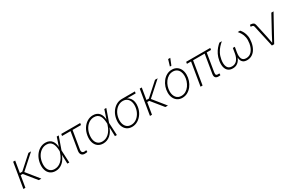

<svg xmlns="http://www.w3.org/2000/svg" viewBox="168 -2171 5430 3599"><g transform="rotate(-30 2883.0 -371.0)"><path d="M173.3 -539.1 84 0H40L129.4 -539.1ZM517.6 -539.1 196.3 -251H104.5L111.3 -291.5H184.6L460.4 -539.1ZM373 0 165 -256.3 200.7 -282.7 429.2 0Z M737.3 11.2Q667.5 11.2 620.8 -24.4Q574.2 -60.1 555.7 -123Q537.1 -186 550.3 -268.1Q564 -349.6 603.8 -412.4Q643.6 -475.1 701.7 -510.7Q759.8 -546.4 828.1 -546.4Q875.5 -546.4 909.9 -530.3Q944.3 -514.2 966.3 -485.1Q988.3 -456.1 999 -417Q1009.8 -377.9 1009.8 -332H1023.9L1020.5 -271.5L1033.7 0H991.7L982.9 -290Q981.4 -336.9 972.9 -376.5Q964.4 -416 946.5 -444.8Q928.7 -473.6 899.4 -489.5Q870.1 -505.4 827.1 -505.4Q771 -505.4 722.4 -475.3Q673.8 -445.3 640.1 -391.8Q606.4 -338.4 594.7 -267.6Q583 -196.8 596.4 -143.3Q609.9 -89.8 646.2 -60.1Q682.6 -30.3 739.3 -30.3Q778.8 -30.3 814.2 -44.7Q849.6 -59.1 879.9 -86.7Q910.2 -114.3 934.3 -154.5Q958.5 -194.8 975.1 -246.1L1073.2 -539.1H1115.7L1020 -268.1L1003.9 -207H990.7Q973.6 -155.8 948.2 -115.2Q922.9 -74.7 890.1 -46.6Q857.4 -18.6 819.1 -3.7Q780.8 11.2 737.3 11.2Z M1388.7 2.9Q1329.1 9.8 1301.5 -22Q1273.9 -53.7 1283.7 -111.8L1347.7 -498H1164.1L1170.9 -539.1H1581.1L1574.2 -498H1391.6L1328.1 -114.3Q1321.3 -71.8 1337.9 -51.8Q1354.5 -31.7 1394.5 -37.1Q1401.4 -37.6 1409.2 -38.8Q1417 -40 1424.8 -41L1425.8 -2Q1417.5 0 1408 1.2Q1398.4 2.4 1388.7 2.9Z M1767.1 11.2Q1697.3 11.2 1650.6 -24.4Q1604 -60.1 1585.4 -123Q1566.9 -186 1580.1 -268.1Q1593.8 -349.6 1633.5 -412.4Q1673.3 -475.1 1731.4 -510.7Q1789.6 -546.4 1857.9 -546.4Q1905.3 -546.4 1939.7 -530.3Q1974.1 -514.2 1996.1 -485.1Q2018.1 -456.1 2028.8 -417Q2039.6 -377.9 2039.6 -332H2053.7L2050.3 -271.5L2063.5 0H2021.5L2012.7 -290Q2011.2 -336.9 2002.7 -376.5Q1994.1 -416 1976.3 -444.8Q1958.5 -473.6 1929.2 -489.5Q1899.9 -505.4 1856.9 -505.4Q1800.8 -505.4 1752.2 -475.3Q1703.6 -445.3 1669.9 -391.8Q1636.2 -338.4 1624.5 -267.6Q1612.8 -196.8 1626.2 -143.3Q1639.6 -89.8 1676 -60.1Q1712.4 -30.3 1769 -30.3Q1808.6 -30.3 1844 -44.7Q1879.4 -59.1 1909.7 -86.7Q1939.9 -114.3 1964.1 -154.5Q1988.3 -194.8 2004.9 -246.1L2103 -539.1H2145.5L2049.8 -268.1L2033.7 -207H2020.5Q2003.4 -155.8 1978 -115.2Q1952.6 -74.7 1919.9 -46.6Q1887.2 -18.6 1848.9 -3.7Q1810.5 11.2 1767.1 11.2Z M2390.6 11.2Q2322.8 11.2 2275.9 -24.4Q2229 -60.1 2209.5 -122.3Q2189.9 -184.6 2203.1 -265.1Q2216.3 -345.7 2256.6 -407.5Q2296.9 -469.2 2355.2 -504.2Q2413.6 -539.1 2481.4 -539.1H2765.1L2758.3 -499.5H2536.6L2477.5 -498Q2421.4 -498 2373 -467.5Q2324.7 -437 2291.7 -384.5Q2258.8 -332 2247.6 -265.1Q2236.3 -198.2 2250.2 -144.8Q2264.2 -91.3 2301 -60.5Q2337.9 -29.8 2394.5 -29.8Q2451.2 -29.8 2499.3 -60.5Q2547.4 -91.3 2580.6 -144.5Q2613.8 -197.8 2625 -265.1Q2635.7 -332.5 2621.6 -385Q2607.4 -437.5 2570.8 -467.8Q2534.2 -498 2477.5 -498L2478.5 -519.5Q2528.8 -519.5 2568.4 -501.5Q2607.9 -483.4 2633.5 -449.7Q2659.2 -416 2668.7 -368.4Q2678.2 -320.8 2668.5 -261.2Q2655.8 -182.6 2615.2 -121.1Q2574.7 -59.6 2516.6 -24.2Q2458.5 11.2 2390.6 11.2Z M2913.1 -539.1 2823.7 0H2779.8L2869.1 -539.1ZM3257.3 -539.1 2936 -251H2844.2L2851.1 -291.5H2924.3L3200.2 -539.1ZM3112.8 0 2904.8 -256.3 2940.4 -282.7 3168.9 0Z M3479.5 11.2Q3420.4 11.2 3376.7 -16.6Q3333 -44.4 3309.1 -94.2Q3285.2 -144 3285.2 -209Q3285.2 -272 3305.4 -332Q3325.7 -392.1 3363.3 -440.7Q3400.9 -489.3 3452.6 -518.1Q3504.4 -546.9 3566.9 -546.9Q3626.5 -546.9 3669.9 -519Q3713.4 -491.2 3737.1 -441.7Q3760.7 -392.1 3760.7 -327.1Q3760.7 -264.2 3740.5 -203.9Q3720.2 -143.6 3682.6 -95Q3645 -46.4 3593.5 -17.6Q3542 11.2 3479.5 11.2ZM3480.5 -29.8Q3534.2 -29.8 3577.6 -55.9Q3621.1 -82 3652.1 -125.2Q3683.1 -168.5 3700 -220.9Q3716.8 -273.4 3716.8 -326.2Q3716.8 -379.4 3699.2 -419.7Q3681.6 -460 3647.7 -482.9Q3613.8 -505.9 3565.9 -505.9Q3513.7 -505.9 3470.5 -480.7Q3427.2 -455.6 3395.5 -412.6Q3363.8 -369.6 3346.4 -316.9Q3329.1 -264.2 3329.1 -209.5Q3329.1 -130.4 3368.9 -80.1Q3408.7 -29.8 3480.5 -29.8ZM3565.9 -614.3 3607.4 -752.9H3653.8L3598.1 -614.3Z M4280.8 1.5Q4227.1 7.3 4201.7 -17.1Q4176.3 -41.5 4185.5 -97.2L4255.9 -522.5H4299.8L4230.5 -103.5Q4223.6 -61.5 4239.3 -48.1Q4254.9 -34.7 4290 -39.1Q4296.4 -39.6 4298.3 -39.8Q4300.3 -40 4304.7 -40.5L4305.7 -2Q4300.8 -1 4294.4 0Q4288.1 1 4280.8 1.5ZM3874.5 0 3960.9 -522.5H4004.9L3918.5 0ZM3867.7 -499 3874.5 -539.1H4395.5L4389.2 -499Z M4572.8 6.3Q4512.2 6.3 4474.4 -24.2Q4436.5 -54.7 4423.1 -110.6Q4409.7 -166.5 4421.9 -243.2Q4434.6 -317.4 4462.6 -374Q4490.7 -430.7 4525.9 -471.7Q4561 -512.7 4594.2 -539.1H4647Q4612.3 -510.3 4575.2 -470Q4538.1 -429.7 4508.5 -374.3Q4479 -318.8 4466.3 -243.2Q4450.7 -147.5 4477.8 -90.8Q4504.9 -34.2 4577.6 -34.2Q4646 -34.2 4688 -83.3Q4730 -132.3 4744.1 -218.3L4762.2 -327.1H4805.2L4787.1 -218.3Q4772.9 -132.3 4795.4 -83.3Q4817.9 -34.2 4886.7 -34.2Q4960.4 -34.2 5008.8 -91.1Q5057.1 -147.9 5073.2 -242.7Q5085.4 -318.4 5074.5 -374Q5063.5 -429.7 5039.6 -470Q5015.6 -510.3 4990.2 -539.1H5043Q5067.9 -512.2 5089.4 -471.2Q5110.8 -430.2 5120.4 -373.5Q5129.9 -316.9 5117.2 -243.2Q5104.5 -166.5 5072.8 -110.6Q5041 -54.7 4992.9 -24.2Q4944.8 6.3 4883.3 6.3Q4830.6 6.3 4800.8 -15.1Q4771 -36.6 4759.5 -71.8Q4748 -106.9 4749.5 -147.5H4757.3Q4745.6 -106.9 4722.2 -71.5Q4698.7 -36.1 4661.9 -14.9Q4625 6.3 4572.8 6.3Z M5418.9 0 5314.9 -468.3Q5311 -486.8 5298.1 -494.6Q5285.2 -502.4 5261.7 -502.4H5250L5256.3 -542H5268.1Q5306.6 -542 5329.1 -527.6Q5351.6 -513.2 5357.4 -483.4L5422.9 -183.1Q5431.2 -142.6 5438.2 -101.8Q5445.3 -61 5453.1 -21.5H5439.5Q5460.9 -61 5481 -101.8Q5501 -142.6 5523.4 -183.1L5717.8 -539.1H5765.6L5468.3 0Z"/></g></svg>

Font: Inter 18pt ExtraLight
Style: Italic
Weight: 250
Italic angle: -9.3988°
Designer: Rasmus Andersson
Foundry: rsms
Version: Version 4.001;git-66647c0bb